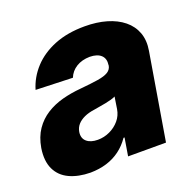

<svg xmlns="http://www.w3.org/2000/svg" viewBox="-113 -659 779 774"><g transform="rotate(-20 277.0 -272.0)"><path d="M148.4 9.8Q96.7 9.3 58.8 -8.3Q21 -25.9 3.9 -61.8Q-13.2 -97.7 -4.9 -151.4Q2.9 -196.8 24.2 -227.8Q45.4 -258.8 76.7 -278.6Q107.9 -298.3 146.2 -308.6Q184.6 -318.8 226.6 -322.3Q273.4 -326.7 302.5 -331.3Q331.5 -335.9 346.4 -345Q361.3 -354 364.3 -370.6V-373Q368.2 -399.9 352.3 -414.8Q336.4 -429.7 304.2 -430.2Q270.5 -429.7 246.3 -414.8Q222.2 -399.9 211.9 -374L53.7 -379.4Q68.4 -429.2 104.7 -468.5Q141.1 -507.8 197 -530.3Q252.9 -552.7 326.7 -552.7Q378.4 -552.7 420.2 -540.5Q461.9 -528.3 490.7 -504.9Q519.5 -481.4 532 -447.8Q544.4 -414.1 537.1 -371.1L475.1 0H312.5L325.2 -76.7H320.8Q301.3 -48.3 275.6 -29.3Q250 -10.3 218.3 -0.5Q186.5 9.3 148.4 9.8ZM221.2 -104.5Q248.5 -104.5 272.9 -116Q297.4 -127.4 314.5 -147.5Q331.5 -167.5 335.9 -194.3L343.8 -245.6Q336.4 -241.7 325.2 -238.5Q314 -235.4 300.8 -232.7Q287.6 -230 274.4 -228Q261.2 -226.1 249 -223.6Q223.6 -220.2 205.1 -211.7Q186.5 -203.1 175.3 -190.4Q164.1 -177.7 161.1 -159.7Q157.2 -133.3 174.1 -118.9Q190.9 -104.5 221.2 -104.5Z"/></g></svg>

Font: Inter Tight ExtraBold
Style: Italic
Weight: 800
Italic angle: -9.39999°
Designer: Rasmus Andersson
Foundry: rsms
Version: Version 3.004